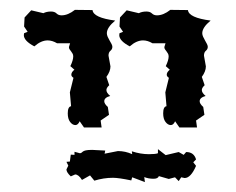

<svg xmlns="http://www.w3.org/2000/svg" viewBox="-20 -464 484 393"><path d="M169.4 -443.4Q170.9 -427.7 215.8 -421.9Q198.7 -407.7 198.7 -396Q198.7 -392.6 200.4 -388.7Q202.1 -384.8 204.3 -381.1Q206.5 -377.4 208.3 -374Q210 -370.6 210 -368.2Q210 -363.3 206.1 -360.1Q202.1 -356.9 202.1 -350.1L206.1 -328.1Q206.1 -317.9 197.8 -306.6L203.6 -289.6Q197.8 -284.2 197.8 -279.8Q197.8 -273.9 205.6 -267.6Q193.4 -264.2 193.4 -256.8Q193.4 -251.5 200.7 -245.1L203.1 -229L186 -217.3L188 -203.1H151.9L143.1 -215.8Q139.6 -208 134.3 -208Q128.4 -208 123.5 -214.4Q118.7 -220.7 118.7 -231.9Q118.7 -245.6 125.5 -246.6L123 -274.9L130.4 -304.7Q126 -307.6 126 -311Q126 -316.4 132.3 -321.3L124 -328.6Q129.9 -340.8 129.9 -348.6Q129.9 -352.1 128.4 -354.5Q127 -356.9 125.5 -358.9Q124 -360.8 122.6 -362.8Q121.1 -364.7 121.1 -367.7L123.5 -375.5H96.7Q86.9 -381.3 77.6 -381.3Q64 -381.3 50.3 -369.1Q28.8 -380.4 28.8 -392.1L29.3 -396L36.6 -398.9L29.3 -409.7L30.3 -428.2L43.9 -442.9L68.8 -437Q75.2 -440.4 84.5 -440.4Q91.8 -440.4 95.7 -436.5Q99.6 -432.6 106 -432.6Q119.1 -432.6 133.3 -443.8ZM364.7 -443.4Q366.2 -427.7 411.1 -421.9Q394 -407.7 394 -396Q394 -392.6 395.8 -388.7Q397.5 -384.8 399.7 -381.1Q401.9 -377.4 403.6 -374Q405.3 -370.6 405.3 -368.2Q405.3 -363.3 401.4 -360.1Q397.5 -356.9 397.5 -350.1L401.4 -328.1Q401.4 -317.9 393.1 -306.6L398.9 -289.6Q393.1 -284.2 393.1 -279.8Q393.1 -273.9 400.9 -267.6Q388.7 -264.2 388.7 -256.8Q388.7 -251.5 396 -245.1L398.4 -229L381.3 -217.3L383.3 -203.1H347.2L338.4 -215.8Q335 -208 329.6 -208Q323.7 -208 318.8 -214.4Q314 -220.7 314 -231.9Q314 -245.6 320.8 -246.6L318.4 -274.9L325.7 -304.7Q321.3 -307.6 321.3 -311Q321.3 -316.4 327.6 -321.3L319.3 -328.6Q325.2 -340.8 325.2 -348.6Q325.2 -352.1 323.7 -354.5Q322.3 -356.9 320.8 -358.9Q319.3 -360.8 317.9 -362.8Q316.4 -364.7 316.4 -367.7L318.8 -375.5H292Q282.2 -381.3 272.9 -381.3Q259.3 -381.3 245.6 -369.1Q224.1 -380.4 224.1 -392.1L224.6 -396L231.9 -398.9L224.6 -409.7L225.6 -428.2L239.3 -442.9L264.2 -437Q270.5 -440.4 279.8 -440.4Q287.1 -440.4 291 -436.5Q294.9 -432.6 301.3 -432.6Q314.5 -432.6 328.6 -443.8ZM124.9 -147.5 132.5 -147V-153.3L143.3 -150.4Q145.8 -150.4 146.8 -151.4Q147.8 -152.3 149.7 -153.8Q151.6 -155.3 155.7 -156.2Q159.8 -157.2 168.7 -157.2L195.4 -155.8L194.1 -149.4L221.4 -154.8Q236.6 -154.8 250.6 -148.4L249.9 -154.3Q267.7 -148.4 284.9 -148.4Q298.8 -148.4 303.3 -150.4V-158.7L319.1 -146.5L345.8 -152.8L356 -147L361 -152.8Q376.9 -152.8 381.3 -137.7L375.6 -131.8L381.3 -124.5Q370.6 -99.6 357.9 -99.6L350.9 -101.1L345.8 -93.3L338.2 -101.1L325.5 -97.7L305.2 -103.5Q303.3 -98.1 294.4 -98.1Q283.6 -98.1 275.3 -101.6L276.6 -91.3L250.6 -101.1L248.7 -94.7Q222.7 -100.1 211.2 -100.1Q192.2 -100.1 173.1 -94.2L164.3 -105L147.8 -95.7Q140.8 -106.9 133.8 -106.9L124.9 -103Q116 -111.3 116 -117.2L119.8 -125L116 -132.8L123 -133.3Z"/></svg>

Font: Truetypewriter PolyglOTT
Style: Regular
Weight: 400
Designer: Sergey Beatoff a.k.a. Sam_T
Version: Version 3.76